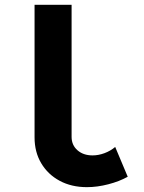

<svg xmlns="http://www.w3.org/2000/svg" viewBox="-20 -772 602 800"><path d="M342.3 7.8Q277.8 7.8 228.8 -18.6Q179.7 -44.9 151.9 -91.6Q124 -138.2 124 -199.7V-752H278.3V-201.7Q278.3 -167.5 302.7 -146Q327.1 -124.5 365.7 -124.5Q390.1 -124.5 415.3 -133.8Q440.4 -143.1 460 -159.7L512.2 -35.6Q477.5 -16.1 431.4 -4.2Q385.3 7.8 342.3 7.8Z"/></svg>

Font: Reddit Mono ExtraBold
Style: Regular
Weight: 800
Monospace: yes
Designer: Stephen Hutchings
Foundry: Reddit
Version: Version 1.014